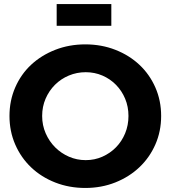

<svg xmlns="http://www.w3.org/2000/svg" viewBox="-20 -925 846 952"><path d="M261 -797V-905H532V-797ZM403 -705Q483 -705 552 -678Q621 -651 671.5 -603.5Q722 -556 750.5 -491Q779 -426 779 -350Q779 -274 750.5 -209Q722 -144 671.5 -96Q621 -48 552 -20.5Q483 7 403 7Q323 7 254 -20Q185 -47 134.5 -95Q84 -143 55.5 -208.5Q27 -274 27 -350Q27 -426 55.5 -491.5Q84 -557 134.5 -604Q185 -651 254 -678Q323 -705 403 -705ZM405 -567Q361 -567 321.5 -550.5Q282 -534 252.5 -504.5Q223 -475 206 -435.5Q189 -396 189 -350Q189 -304 206.5 -264Q224 -224 253.5 -194.5Q283 -165 322 -148Q361 -131 405 -131Q449 -131 487.5 -148Q526 -165 555 -194.5Q584 -224 600.5 -264Q617 -304 617 -350Q617 -396 600.5 -435.5Q584 -475 555 -504.5Q526 -534 487.5 -550.5Q449 -567 405 -567Z"/></svg>

Font: Montserrat Semi Bold
Style: Regular
Weight: 600
Designer: Julieta Ulanovsky
Foundry: Julieta Ulanovsky
Version: Version 3.001 September 28, 2015